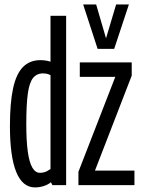

<svg xmlns="http://www.w3.org/2000/svg" viewBox="-20 -809 620 839"><path d="M209 0 202.5 -12.5Q189.5 -1.9 170.7 4.1Q151.8 10 133 10Q78.4 10 50.9 -57.6Q23.4 -125.2 23.4 -257.7Q23.4 -359.6 37.2 -423Q51 -486.5 80.5 -516.3Q110.1 -546.2 156.4 -546.2Q166.8 -546.2 178 -544.7Q189.2 -543.2 200.7 -539.4V-740H269V0ZM200.7 -70.3V-480.9Q189 -485.9 182.2 -487.1Q175.4 -488.3 168.2 -488.3Q140.5 -488.3 124.4 -468.2Q108.3 -448.2 101.6 -400.1Q94.9 -351.9 94.9 -266.4Q94.9 -193.8 101.4 -146.6Q107.9 -99.3 121.3 -76.6Q134.6 -53.9 154 -53.9Q162.9 -53.9 170.5 -55.6Q178 -57.3 185.2 -61Q192.4 -64.8 200.7 -70.3ZM322.7 0V-58.3L483.8 -473.2H328.7V-536.2H555.6V-478.5L395 -63.6H567.5V0ZM543.2 -789.4 479 -595.4H406.6L343.4 -789.4H400.2L443.3 -641.5L487.4 -789.4Z"/></svg>

Font: Georama ExtraCondensed Thin
Style: Regular
Weight: 100
Width: 2
Designer: Jean-Baptiste Levee
Foundry: Production Type
Version: Version 1.001